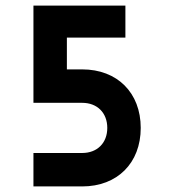

<svg xmlns="http://www.w3.org/2000/svg" viewBox="-20 -669 605 689"><path d="M100 0H275C401 0 485 -84 485 -210C485 -336 401 -420 275 -420H220V-534H430V-649H100V-300H275C329 -300 365 -264 365 -210C365 -156 329 -120 275 -120H100Z"/></svg>

Font: Grotesk 03
Style: Bold
Weight: 500
Designer: Frank Adebiaye, contributions by Jérémy Landes, Ariel Martín Pérez
Foundry: Velvetyne Type Foundry
Version: Version 3.000;Glyphs 3.1.2 (3150)